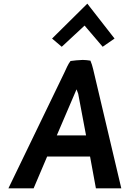

<svg xmlns="http://www.w3.org/2000/svg" viewBox="-20 -1031 715 1051"><path d="M265 -820 318 -775 443 -891 542 -775 607 -820 458 -1011ZM644 0 490 -652C486 -669 481 -685 475 -699C462 -701 447 -703 433 -703C408 -702 386 -700 366 -697C352 -679 343 -656 333 -635L26 0H164L238 -174H473L505 0ZM291 -290 399 -542 408 -518 451 -290Z"/></svg>

Font: Bluebird
Style: NrwObl
Weight: 400
Designer: Jasper
Foundry: Cannot Into Space Fonts
Version: Version 0.98